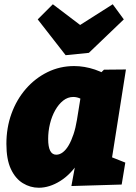

<svg xmlns="http://www.w3.org/2000/svg" viewBox="-20 -866 637 901"><path d="M162 15Q122 15 87 -6.5Q52 -28 31 -73Q10 -118 10 -191Q10 -267 34 -333Q58 -399 101.5 -449Q145 -499 203 -527.5Q261 -556 328 -556Q376 -556 425.5 -539.5Q475 -523 522 -487L435 -507L468 -539L571 -540L491 -33L424 -160L568 -103L551 0L315 7L343 -145L400 -253Q389 -168 351 -108Q313 -48 262.5 -16.5Q212 15 162 15ZM244 -140Q260 -140 275 -151.5Q290 -163 302.5 -184.5Q315 -206 325 -236Q335 -266 341 -303L363 -439L394 -378Q375 -395 358 -403Q341 -411 324 -411Q298 -411 276.5 -394Q255 -377 239 -348.5Q223 -320 214.5 -285Q206 -250 206 -214Q206 -177 215.5 -158.5Q225 -140 244 -140ZM509 -846 561 -775 397 -618 288 -607 157 -775 228 -846 419 -701 284 -703Z"/></svg>

Font: Bitter Thin Black
Style: Italic
Weight: 900
Italic angle: -9°
Version: Version 3.020